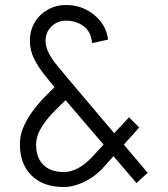

<svg xmlns="http://www.w3.org/2000/svg" viewBox="-20 -735 673 771"><path d="M528 0 201 -382 245 -429 573 -41ZM236 16Q153 16 106.5 -30.5Q60 -77 60 -153H125Q125 -119 138 -94.5Q151 -70 176 -57Q201 -44 236 -44ZM236 16V-44Q253 -44 272.5 -50.5Q292 -57 312.5 -71.5Q333 -86 353 -108L390 -57Q366 -32 339 -16Q312 0 286 8Q260 16 236 16ZM60 -153Q59 -187 72.5 -220.5Q86 -254 108.5 -285Q131 -316 156.5 -342.5Q182 -369 205.5 -391Q229 -413 245 -429L288 -378Q275 -362 248.5 -337.5Q222 -313 193.5 -283.5Q165 -254 145 -221Q125 -188 125 -153ZM390 -57 353 -108 498 -264 539 -223ZM201 -382Q181 -407 157.5 -436Q134 -465 117 -499Q100 -533 100 -571H163Q163 -546 176.5 -520.5Q190 -495 209.5 -472Q229 -449 245 -429ZM100 -571Q100 -612 119 -644.5Q138 -677 171.5 -696Q205 -715 246 -715V-652Q211 -652 187 -629Q163 -606 163 -571ZM350 -562Q345 -609 315 -630.5Q285 -652 245 -652V-715Q289 -715 325.5 -696.5Q362 -678 385.5 -647Q409 -616 414 -576Z"/></svg>

Font: Akshar Light
Style: Regular
Weight: 300
Designer: Tall Chai
Foundry: Tall Chai
Version: Version 1.100